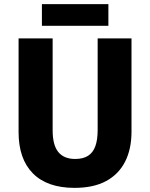

<svg xmlns="http://www.w3.org/2000/svg" viewBox="-20 -900 726 930"><path d="M617 -263Q617 -178 586 -117Q555 -56 494 -23Q433 10 341 10Q209 10 139.5 -60Q70 -130 70 -260V-714H235V-269Q235 -197 262.5 -163.5Q290 -130 344 -130Q382 -130 406 -145Q430 -160 441.5 -191Q453 -222 453 -270V-714H617ZM505 -880V-775H183V-880Z"/></svg>

Font: Noto Sans Khmer SemiCondensed ExtraBold
Style: Regular
Weight: 800
Width: 4
Designer: Danh Hong and the Monotype Design Team
Foundry: Monotype Imaging Inc.
Version: Version 2.004